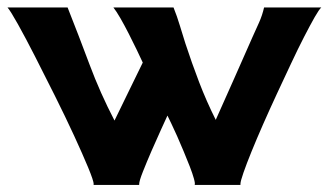

<svg xmlns="http://www.w3.org/2000/svg" viewBox="-40 -497 896 524"><path d="M616.2 4.9V7.8H491.2Q493.2 4.9 489.3 -9.3Q485.4 -23.4 478 -42.5Q470.7 -61.5 461.4 -83.5Q452.1 -105.5 443.4 -125.5Q434.6 -145.5 427.2 -160.6Q419.9 -175.8 417 -181.6Q412.1 -170.9 399.4 -143.1Q386.7 -115.2 373.5 -85Q360.4 -54.7 350.1 -28.8Q339.8 -2.9 339.8 5.9V7.8H214.8Q215.8 6.8 215.8 5.9Q215.8 -2.9 200.7 -39.6Q185.5 -76.2 162.1 -127Q138.7 -177.7 109.9 -235.4Q81.1 -293 55.2 -343.8Q29.3 -394.5 8.8 -431.2Q-11.7 -467.8 -19.5 -476.6H144.5Q175.8 -397.5 204.6 -320.3Q233.4 -243.2 272.5 -168Q292 -208 311 -247.1Q330.1 -286.1 349.6 -326.2Q343.8 -338.9 333.5 -360.4Q323.2 -381.8 311.5 -404.8Q299.8 -427.7 288.6 -447.3Q277.3 -466.8 269.5 -476.6H433.6Q443.4 -452.1 450.7 -427.7Q458 -403.3 465.8 -378.9Q483.4 -325.2 503.4 -272.9Q523.4 -220.7 548.8 -169.9Q574.2 -226.6 599.1 -282.7Q624 -338.9 649.4 -396.5Q658.2 -416 667 -435.5Q675.8 -455.1 680.7 -476.6H836.9Q831.1 -471.7 818.8 -450.2Q806.6 -428.7 790 -396.5Q773.4 -364.3 754.4 -323.7Q735.4 -283.2 715.8 -241.2Q696.3 -199.2 678.2 -158.2Q660.2 -117.2 646.5 -83.5Q632.8 -49.8 624.5 -25.9Q616.2 -2 616.2 4.9Z"/></svg>

Font: Cherry Cream Soda
Style: Regular
Weight: 400
Designer: Font Diner, Inc
Foundry: Font Diner, Inc
Version: Version 1.000